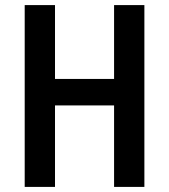

<svg xmlns="http://www.w3.org/2000/svg" viewBox="-20 -734 664 754"><path d="M547 0H428V-320H196V0H77V-714H196V-424H428V-714H547Z"/></svg>

Font: Noto Sans Kannada Condensed SemiBold
Style: Regular
Weight: 600
Width: 3
Designer: Jelle Bosma - Monotype Design Team
Foundry: Monotype Imaging Inc.
Version: Version 2.005; ttfautohint (v1.8.4.7-5d5b)